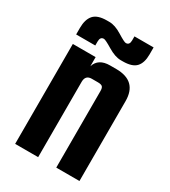

<svg xmlns="http://www.w3.org/2000/svg" viewBox="-163 -734 725 817"><g transform="rotate(30 199.5 -325.0)"><path d="M226 -491H256Q359 -491 359 -392V0H245V-376Q245 -392 239 -397.5Q233 -403 217 -403H187Q156 -403 156 -370V0H43V-491H155V-446Q169 -491 226 -491ZM129 -553V-533H35V-565Q35 -607 54 -628.5Q73 -650 119 -650H131Q159 -650 193.5 -628.5Q228 -607 236 -607Q254 -607 254 -630V-650H348V-615Q348 -574 329 -553.5Q310 -533 264 -533H254Q226 -533 190.5 -554.5Q155 -576 147 -576Q129 -576 129 -553Z"/></g></svg>

Font: Teko Medium
Style: Regular
Weight: 500
Designer: Manushi Parikh, Jonny Pinhorn
Foundry: Indian Type Foundry
Version: Version 1.106;PS 1.0;hotconv 1.0.78;makeotf.lib2.5.61930; tt